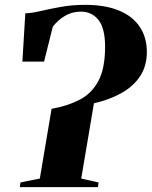

<svg xmlns="http://www.w3.org/2000/svg" viewBox="-20 -773 626 793"><path d="M62 0 64.5 -19.5 144.5 -35.5 193 -323.5Q258.5 -335 308.5 -360.8Q358.5 -386.5 386.2 -438.2Q414 -490 414 -580Q414 -656.5 386.5 -690.8Q359 -725 314.5 -725Q278 -725 248.8 -707.8Q219.5 -690.5 198 -662.5L162 -518.5H72.5L84.5 -718Q109.5 -718.5 146.8 -727.2Q184 -736 231.2 -744.5Q278.5 -753 331.5 -753Q414.5 -753 471.2 -729.5Q528 -706 557.2 -662.2Q586.5 -618.5 586.5 -558.5Q586.5 -499.5 558 -457.2Q529.5 -415 480 -387.8Q430.5 -360.5 368 -346.5L315.5 -35.5L387 -19.5L384.5 0Z"/></svg>

Font: Merriweather 144pt ExtraBold
Style: Italic
Weight: 800
Italic angle: -7.8°
Version: Version 2.101